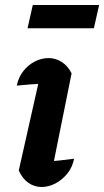

<svg xmlns="http://www.w3.org/2000/svg" viewBox="-20 -738 416 767"><path d="M183 -33 156 -92Q189 -94 218.5 -97Q248 -100 276 -104Q269 -69 248.5 -44Q228 -19 201 -5Q174 9 146 9Q117 9 93 -8Q69 -25 55 -57L147 -466L165 -404Q130 -403 103 -401Q76 -399 47 -396Q54 -430 73.5 -454.5Q93 -479 119.5 -492.5Q146 -506 174 -506Q202 -506 226.5 -490.5Q251 -475 266 -445ZM90 -625 111 -718H376L355 -625Z"/></svg>

Font: Piazzolla Thin ExtraBold
Style: Italic
Weight: 800
Italic angle: -11.3°
Version: Version 2.005